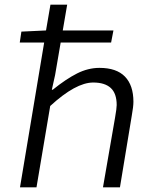

<svg xmlns="http://www.w3.org/2000/svg" viewBox="-20 -806 666 826"><path d="M170 -623H65L72 -670L178 -675L197 -786H269L250 -675H468L458 -623H241L217 -483L203 -420H207Q264 -466 311.5 -490Q359 -514 408 -514Q481 -514 517.5 -476.5Q554 -439 554 -368Q554 -348 547 -309L496 0H423L475 -300Q482 -340 482 -354Q482 -404 456.5 -427.5Q431 -451 381 -451Q306 -451 196 -350L137 0H66Z"/></svg>

Font: Nebula Sans Book
Style: Regular
Weight: 400
Italic angle: -9°
Designer: Paul D. Hunt for Adobe (as Source Sans)
Foundry: Nebula Entertainment & Broadcasting LLC
Version: Version 1.010